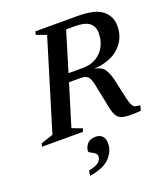

<svg xmlns="http://www.w3.org/2000/svg" viewBox="-189 -784 1009 1162"><g transform="rotate(-20 315.5 -202.5)"><path d="M181 -44.5 246 -20.5 239.5 0H-24.5L-18.5 -20.5L59.5 -46.5L236 -625.5L171 -649.5L177 -670H449.5Q560 -670 607.2 -632.2Q654.5 -594.5 654.5 -530.5Q654.5 -451.5 598.2 -397.2Q542 -343 433.5 -335Q479.5 -328.5 498.2 -300.8Q517 -273 528 -223L554 -105Q561.5 -71 570 -55.8Q578.5 -40.5 590.8 -36.8Q603 -33 620.5 -33L612 0Q542.5 5.5 508 0.2Q473.5 -5 459.2 -26.2Q445 -47.5 437 -89.5L407 -237.5Q397.5 -284.5 382.5 -297.8Q367.5 -311 336 -311H262.5ZM370.5 -363.5Q421.5 -363.5 457.8 -385.5Q494 -407.5 513.8 -445Q533.5 -482.5 533.5 -529.5Q533.5 -572 505.5 -594.8Q477.5 -617.5 411.5 -617.5H355.5L278.5 -363.5ZM227.5 121Q227.5 97.5 245.2 75.8Q263 54 301 54Q327 54 342.8 69.8Q358.5 85.5 358.5 117Q358.5 168 319 209.5Q279.5 251 189 265L193.5 232.5Q243.5 222.5 260.2 206.2Q277 190 277 171.5Q277 156.5 264.8 148Q252.5 139.5 240 133.5Q227.5 127.5 227.5 121Z"/></g></svg>

Font: Newsreader 16pt SemiBold
Style: Italic
Weight: 600
Italic angle: -17°
Designer: Hugues Gentile
Foundry: Production Type
Version: Version 1.003; ttfautohint (v1.8.3)